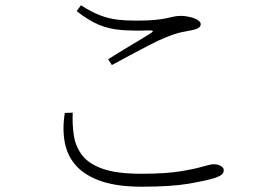

<svg xmlns="http://www.w3.org/2000/svg" viewBox="-20 -713 1040 726"><path d="M516 -7Q426 -7 365.5 -27Q305 -47 270.5 -83.5Q236 -120 225.5 -171.5Q215 -223 225 -286L255 -287Q253 -241 259.5 -199.5Q266 -158 291 -125.5Q316 -93 369 -74.5Q422 -56 514 -56Q605 -56 660.5 -65Q716 -74 746 -83Q776 -92 789 -92Q799 -92 807.5 -89Q816 -86 821 -81Q826 -76 826 -69Q826 -59 818 -52.5Q810 -46 792 -40Q760 -30 694 -18.5Q628 -7 516 -7ZM389 -489Q430 -515 475.5 -542Q521 -569 551 -588Q567 -598 546 -598Q485 -596 439 -599.5Q393 -603 353.5 -619.5Q314 -636 270 -671L286 -693Q325 -668 357.5 -655.5Q390 -643 422.5 -639Q455 -635 494 -635Q536 -635 563.5 -637.5Q591 -640 608.5 -644Q626 -648 638.5 -650.5Q651 -653 664 -653Q676 -653 689.5 -650.5Q703 -648 714 -644Q725 -640 732 -634Q739 -628 739 -622Q739 -606 711 -600Q692 -596 668 -591.5Q644 -587 603 -570Q580 -561 544.5 -542.5Q509 -524 471.5 -504Q434 -484 403 -467Z"/></svg>

Font: Noto Serif SC ExtraLight
Style: Regular
Weight: 200
Designer: Ryoko NISHIZUKA 西塚涼子 (kana & ideographs); Frank Grießhammer (Latin, Greek & Cyrillic); Wenlong ZHANG 张文龙 (bopomofo); San
Foundry: Adobe
Version: Version 2.002-H1;hotconv 1.1.0;makeotfexe 2.6.0